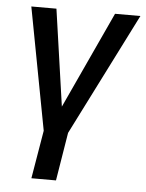

<svg xmlns="http://www.w3.org/2000/svg" viewBox="-50 -533 573 754"><g transform="rotate(5 236.5 -156.0)"><path d="M102 180 134 -10 43 -492H142L201 -81H183L373 -492H473L230 -10L199 180Z"/></g></svg>

Font: Nunito Sans 10pt Condensed SemiBold
Style: Italic
Weight: 600
Width: 3
Italic angle: -9°
Designer: Vernon Adams
Foundry: Vernon Adams
Version: Version 3.101;gftools[0.9.27]